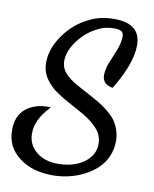

<svg xmlns="http://www.w3.org/2000/svg" viewBox="-89 -788 753 941"><g transform="rotate(10 287.5 -317.5)"><path d="M162.1 -241.2C115.2 -241.2 77.1 -229.5 47.9 -205.6C18.6 -181.6 3.9 -146 3.9 -99.1C3.9 -43 25.9 2 69.8 35.6C113.3 69.3 168.9 85.9 236.8 85.9C289.1 85.9 341.8 74.7 390.1 50.8C414.1 38.6 435.5 24.4 454.1 7.3C491.2 -26.4 515.1 -76.7 515.1 -131.8C515.1 -172.9 500.5 -210 481.9 -235.4C472.7 -247.6 460 -260.3 444.3 -272.9C428.2 -285.6 414.1 -295.9 401.4 -303.7C388.2 -311.5 372.1 -320.8 353 -331.1C324.2 -346.2 305.2 -356.4 295.9 -361.8C268.1 -377 252 -386.2 230.5 -405.8C208.5 -424.8 196.8 -448.7 196.8 -476.1C196.8 -508.8 209.5 -542 234.9 -576.7C260.3 -610.8 290.5 -636.7 326.2 -654.8C351.1 -668.9 378.9 -675.8 410.2 -675.8C443.8 -675.8 458 -668 458 -642.1C458 -631.8 456.5 -620.1 453.6 -607.9C450.2 -595.2 447.3 -585.4 444.3 -578.1C441.4 -570.8 436.5 -559.1 430.2 -543C418 -514.2 411.6 -498 410.2 -494.1C403.8 -472.2 400.9 -455.1 400.9 -441.9C400.9 -412.6 417 -394.5 449.2 -388.2L453.1 -387.2L454.1 -389.2C476.6 -424.8 495.6 -462.4 511.7 -502.9C527.3 -543.5 535.2 -580.1 535.2 -612.8C535.2 -685.1 491.7 -721.2 404.8 -721.2C359.4 -721.2 318.8 -712.9 284.2 -695.8C234.4 -672.9 192.9 -638.2 160.2 -592.3C127.4 -546.4 110.8 -500 110.8 -453.1C110.8 -438 112.8 -423.3 117.2 -409.7C125 -382.3 144.5 -358.9 162.1 -341.3C170.4 -332.5 182.1 -323.2 196.8 -314C210.9 -304.2 223.1 -296.4 233.4 -290.5C243.7 -284.7 256.8 -277.3 273.9 -268.1C278.3 -265.6 287.6 -260.7 301.8 -252.9C315.9 -245.1 326.7 -239.3 334 -234.9C349.1 -225.6 361.3 -217.3 370.6 -210C379.9 -202.6 389.6 -193.8 400.9 -182.6C422.4 -160.6 433.1 -134.8 433.1 -104C433.1 -77.6 424.8 -54.2 407.7 -34.2C373.5 6.3 316.9 25.9 253.9 25.9C209 25.9 172.9 14.6 145 -8.8C117.2 -31.7 103 -61.5 103 -99.1C103 -144.5 124 -189.5 166 -233.9L171.9 -241.2Z"/></g></svg>

Font: Dancing Script
Style: Regular
Weight: 800
Designer: Pablo Impallari
Foundry: Pablo Impallari
Version: Version 2.001